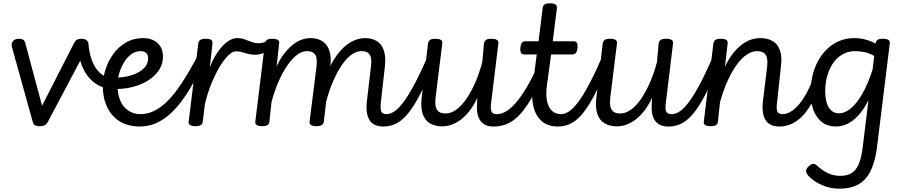

<svg xmlns="http://www.w3.org/2000/svg" viewBox="-20 -750 5491 1164"><path d="M221 15Q199 15 190 8Q181 1 178 -13L52 -466Q47 -487 59 -501Q71 -515 96 -515Q111 -515 120.5 -509Q130 -503 134 -486L235 -109L429 -489Q437 -504 447 -509.5Q457 -515 471 -515Q500 -515 510.5 -500.5Q521 -486 511 -466L270 -11Q264 1 253 8Q242 15 221 15Z M631 -214Q589 -222 557.5 -244.5Q526 -267 503.5 -300.5Q481 -334 468 -377Q455 -420 452 -467Q451 -481 460 -490Q469 -499 482 -501.5Q495 -504 505 -501Q515 -498 516 -488Q519 -444 529.5 -407.5Q540 -371 557 -343.5Q574 -316 597 -299Q620 -282 648 -277Q659 -276 662 -265Q665 -254 662 -241.5Q659 -229 651 -220.5Q643 -212 631 -214Z M664 -281Q701 -278 738.5 -284.5Q776 -291 808 -306Q840 -321 859 -343.5Q878 -366 878 -396Q878 -420 865 -430Q852 -440 833 -440Q800 -440 774 -420Q748 -400 730 -369Q712 -338 702 -303Q692 -268 692 -237Q692 -194 702 -160.5Q712 -127 730.5 -104.5Q749 -82 775 -70Q801 -58 834 -58Q848 -58 854.5 -46.5Q861 -35 860 -20.5Q859 -6 851.5 5.5Q844 17 829 17Q756 17 706 -14Q656 -45 629.5 -101Q603 -157 603 -229Q603 -276 619 -327Q635 -378 666 -421.5Q697 -465 743 -492Q789 -519 848 -519Q883 -519 910 -506Q937 -493 952.5 -468Q968 -443 968 -407Q968 -359 941.5 -321.5Q915 -284 871 -258Q827 -232 772.5 -220Q718 -208 662 -211Z M827 17Q818 17 813.5 5.5Q809 -6 809.5 -20.5Q810 -35 816 -46.5Q822 -58 832 -58Q876 -58 917.5 -79Q959 -100 1000 -142Q1041 -184 1083.5 -249Q1126 -314 1173 -401Q1179 -411 1191.5 -408.5Q1204 -406 1214 -397Q1224 -388 1219 -378Q1175 -285 1131 -211.5Q1087 -138 1039.5 -87Q992 -36 939.5 -9.5Q887 17 827 17Z M1164 15Q1145 15 1133 8.5Q1121 2 1124 -14L1182 -487Q1185 -502 1195 -508.5Q1205 -515 1225 -515Q1251 -515 1261 -507.5Q1271 -500 1268 -484L1252 -342Q1270 -388 1291 -421Q1312 -454 1334 -476Q1356 -498 1377 -508.5Q1398 -519 1416 -519Q1435 -519 1444 -507Q1453 -495 1452 -479Q1451 -463 1440.5 -451Q1430 -439 1411 -439Q1391 -439 1366 -416Q1341 -393 1314.5 -350Q1288 -307 1263.5 -248Q1239 -189 1222 -118L1209 -11Q1208 2 1197 8.5Q1186 15 1164 15Z M1528 -418Q1504 -418 1483.5 -423.5Q1463 -429 1445.5 -434Q1428 -439 1412 -439Q1393 -439 1384.5 -451Q1376 -463 1377 -479Q1378 -495 1388 -507Q1398 -519 1417 -519Q1442 -519 1463 -511.5Q1484 -504 1504.5 -496Q1525 -488 1549 -488Q1562 -488 1573 -491Q1584 -494 1595 -499Q1608 -508 1618.5 -500Q1629 -492 1630 -477.5Q1631 -463 1616 -452Q1588 -431 1567 -424.5Q1546 -418 1528 -418Z M2303 17Q2273 17 2252.5 7Q2232 -3 2220 -22.5Q2208 -42 2204 -70Q2200 -98 2204 -134L2229 -348Q2233 -376 2229.5 -396.5Q2226 -417 2212.5 -428.5Q2199 -440 2171 -440Q2138 -440 2105 -414Q2072 -388 2042.5 -340.5Q2013 -293 1988 -229Q1963 -165 1947 -89L1912 -88Q1926 -201 1954.5 -282Q1983 -363 2022.5 -416Q2062 -469 2105.5 -494Q2149 -519 2192 -519Q2237 -519 2266.5 -499.5Q2296 -480 2308 -441Q2320 -402 2313 -344L2290 -139Q2284 -93 2291 -75.5Q2298 -58 2323 -58Q2337 -58 2343.5 -46.5Q2350 -35 2348 -20.5Q2346 -6 2335 5.5Q2324 17 2303 17ZM1568 15Q1549 15 1537 8.5Q1525 2 1528 -14L1586 -487Q1589 -502 1599 -508.5Q1609 -515 1629 -515Q1655 -515 1665 -507.5Q1675 -500 1672 -484L1657 -347Q1678 -393 1703.5 -425.5Q1729 -458 1755.5 -479Q1782 -500 1809 -509.5Q1836 -519 1861 -519Q1906 -519 1935.5 -499.5Q1965 -480 1977.5 -441Q1990 -402 1982 -344L1943 -11Q1941 2 1930.5 8.5Q1920 15 1898 15Q1878 15 1866.5 8.5Q1855 2 1857 -14L1899 -348Q1902 -376 1899 -396.5Q1896 -417 1882 -428.5Q1868 -440 1840 -440Q1810 -440 1780 -417Q1750 -394 1721.5 -352.5Q1693 -311 1668.5 -255Q1644 -199 1626 -131L1613 -11Q1612 2 1601 8.5Q1590 15 1568 15Z M2304 17Q2290 17 2283 5.5Q2276 -6 2278 -20.5Q2280 -35 2291 -46.5Q2302 -58 2323 -58Q2347 -58 2373.5 -76.5Q2400 -95 2430.5 -137Q2461 -179 2497.5 -248.5Q2534 -318 2578 -420Q2584 -434 2597 -434Q2610 -434 2620 -425Q2630 -416 2625 -403Q2580 -286 2541 -206Q2502 -126 2465 -76.5Q2428 -27 2389 -5Q2350 17 2304 17Z M2661 16Q2617 16 2586 -2.5Q2555 -21 2542 -61Q2529 -101 2537 -163L2575 -487Q2578 -502 2588 -508.5Q2598 -515 2619 -515Q2644 -515 2654 -507.5Q2664 -500 2661 -484L2621 -161Q2617 -129 2621 -107Q2625 -85 2639.5 -73.5Q2654 -62 2681 -62Q2714 -62 2746 -85Q2778 -108 2807 -150Q2836 -192 2861 -249Q2886 -306 2904 -374L2914 -487Q2917 -502 2927 -508.5Q2937 -515 2958 -515Q2983 -515 2993.5 -507.5Q3004 -500 3001 -484L2959 -139Q2952 -93 2959 -75.5Q2966 -58 2991 -58Q3005 -58 3011.5 -46.5Q3018 -35 3016.5 -20.5Q3015 -6 3004 5.5Q2993 17 2972 17Q2944 17 2924.5 8Q2905 -1 2892.5 -18Q2880 -35 2875 -59.5Q2870 -84 2872 -116L2874 -157Q2853 -112 2827.5 -79Q2802 -46 2774 -25Q2746 -4 2717.5 6Q2689 16 2661 16Z M2975 17Q2961 17 2954 5.5Q2947 -6 2949 -20.5Q2951 -35 2962 -46.5Q2973 -58 2994 -58Q3018 -58 3046 -73.5Q3074 -89 3105 -124Q3136 -159 3171.5 -218Q3207 -277 3246 -365Q3252 -379 3265.5 -378.5Q3279 -378 3288.5 -369Q3298 -360 3293 -347Q3251 -244 3213 -174Q3175 -104 3137.5 -62Q3100 -20 3060 -1.5Q3020 17 2975 17Z M3362 17Q3317 17 3285.5 -0.5Q3254 -18 3235 -50.5Q3216 -83 3209.5 -127.5Q3203 -172 3209 -226L3234 -420H3157Q3144 -420 3138.5 -429.5Q3133 -439 3135 -460Q3137 -482 3144.5 -491Q3152 -500 3166 -500H3245L3270 -702Q3272 -717 3282 -723.5Q3292 -730 3313 -730Q3339 -730 3348.5 -722.5Q3358 -715 3356 -699L3331 -500H3458Q3471 -500 3477 -491Q3483 -482 3481 -460Q3479 -439 3471 -429.5Q3463 -420 3449 -420H3321L3295 -227Q3290 -187 3293.5 -156Q3297 -125 3308 -103Q3319 -81 3338 -69.5Q3357 -58 3381 -58Q3395 -58 3402 -46.5Q3409 -35 3407 -20.5Q3405 -6 3394 5.5Q3383 17 3362 17Z M3363 17Q3349 17 3342 5.5Q3335 -6 3337 -20.5Q3339 -35 3350 -46.5Q3361 -58 3382 -58Q3406 -58 3432.5 -76.5Q3459 -95 3489.5 -137Q3520 -179 3556.5 -248.5Q3593 -318 3637 -420Q3643 -434 3656 -434Q3669 -434 3679 -425Q3689 -416 3684 -403Q3639 -286 3600 -206Q3561 -126 3524 -76.5Q3487 -27 3448 -5Q3409 17 3363 17Z M3720 16Q3676 16 3645 -2.5Q3614 -21 3601 -61Q3588 -101 3596 -163L3634 -487Q3637 -502 3647 -508.5Q3657 -515 3678 -515Q3703 -515 3713 -507.5Q3723 -500 3720 -484L3680 -161Q3676 -129 3680 -107Q3684 -85 3698.5 -73.5Q3713 -62 3740 -62Q3773 -62 3805 -85Q3837 -108 3866 -150Q3895 -192 3920 -249Q3945 -306 3963 -374L3973 -487Q3976 -502 3986 -508.5Q3996 -515 4017 -515Q4042 -515 4052.5 -507.5Q4063 -500 4060 -484L4018 -139Q4011 -93 4018 -75.5Q4025 -58 4050 -58Q4064 -58 4070.5 -46.5Q4077 -35 4075.5 -20.5Q4074 -6 4063 5.5Q4052 17 4031 17Q4003 17 3983.5 8Q3964 -1 3951.5 -18Q3939 -35 3934 -59.5Q3929 -84 3931 -116L3933 -157Q3912 -112 3886.5 -79Q3861 -46 3833 -25Q3805 -4 3776.5 6Q3748 16 3720 16Z M4034 17Q4020 17 4013 5.5Q4006 -6 4008 -20.5Q4010 -35 4021 -46.5Q4032 -58 4053 -58Q4077 -58 4103.5 -76.5Q4130 -95 4160.5 -137Q4191 -179 4227.5 -248.5Q4264 -318 4308 -420Q4314 -434 4327 -434Q4340 -434 4350 -425Q4360 -416 4355 -403Q4310 -286 4271 -206Q4232 -126 4195 -76.5Q4158 -27 4119 -5Q4080 17 4034 17Z M4705 17Q4675 17 4654 7Q4633 -3 4621 -22.5Q4609 -42 4605 -70Q4601 -98 4605 -134L4631 -348Q4634 -377 4630 -397Q4626 -417 4612 -428.5Q4598 -440 4569 -440Q4538 -440 4506 -418Q4474 -396 4445 -355.5Q4416 -315 4390.5 -258.5Q4365 -202 4345 -130L4332 -11Q4331 2 4320 8.5Q4309 15 4287 15Q4268 15 4256 8.5Q4244 2 4247 -14L4305 -487Q4308 -502 4318 -508.5Q4328 -515 4348 -515Q4374 -515 4384 -507.5Q4394 -500 4391 -484L4375 -345Q4397 -392 4422.5 -424.5Q4448 -457 4476 -478.5Q4504 -500 4532.5 -509.5Q4561 -519 4589 -519Q4634 -519 4665 -500.5Q4696 -482 4709 -443.5Q4722 -405 4714 -344L4692 -139Q4685 -93 4692 -75.5Q4699 -58 4724 -58Q4738 -58 4745 -46.5Q4752 -35 4750 -20.5Q4748 -6 4737 5.5Q4726 17 4705 17Z M4705 17Q4691 17 4684 5.5Q4677 -6 4679 -20.5Q4681 -35 4692 -46.5Q4703 -58 4724 -58Q4747 -58 4771 -71.5Q4795 -85 4819 -111.5Q4843 -138 4866 -179Q4889 -220 4911 -275Q4916 -289 4929 -290Q4942 -291 4952.5 -283.5Q4963 -276 4958 -261Q4936 -192 4909 -139.5Q4882 -87 4850.5 -52.5Q4819 -18 4782.5 -0.5Q4746 17 4705 17Z M5069 394Q5013 394 4963 372Q4913 350 4882 317Q4868 302 4867 287.5Q4866 273 4884 257Q4900 243 4912 243.5Q4924 244 4939 259Q4969 286 5002 301Q5035 316 5074 316Q5116 316 5142.5 299.5Q5169 283 5185 247.5Q5201 212 5209 152L5245 -142Q5216 -85 5183.5 -50Q5151 -15 5117 1Q5083 17 5047 17Q5000 17 4966 -7.5Q4932 -32 4913 -78.5Q4894 -125 4894 -191Q4894 -240 4905 -288Q4916 -336 4938 -377.5Q4960 -419 4992.5 -451Q5025 -483 5066.5 -501Q5108 -519 5160 -519Q5193 -519 5225.5 -510.5Q5258 -502 5288 -486L5289 -489Q5291 -503 5301 -509Q5311 -515 5331 -515Q5357 -515 5367 -507.5Q5377 -500 5374 -484L5295 157Q5282 242 5254 294Q5226 346 5180 370Q5134 394 5069 394ZM5066 -63Q5101 -63 5136.5 -91.5Q5172 -120 5206.5 -179Q5241 -238 5270 -328L5280 -411Q5247 -429 5218.5 -434.5Q5190 -440 5164 -440Q5130 -440 5101 -427Q5072 -414 5050 -391Q5028 -368 5013 -337Q4998 -306 4990.5 -270.5Q4983 -235 4983 -197Q4983 -159 4991.5 -128.5Q5000 -98 5019 -80.5Q5038 -63 5066 -63Z"/></svg>

Font: Playwrite GB S
Style: Italic
Weight: 400
Italic angle: -7°
Designer: Veronika Burian, José Scaglione
Foundry: TypeTogether
Version: Version 1.000